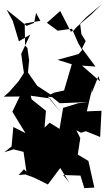

<svg xmlns="http://www.w3.org/2000/svg" viewBox="-35 -907 549 995"><path d="M62 0 97 -3 142 14 213 49 286 -48 283 -63 314 -119 240 -114 285 -232 222 -271 196 -246 203 -333 129 -392 124 -411 224 -397 280 -324 213 -406 252 -401 158 -462 110 -531 116 -595 107 -658 95 -671 93 -785 174 -799 152 -840 142 -790 141 -788 103 -773 -1 -857 31 -799 63 -693 122 -728 75 -628C79 -595 84 -562 89 -529L62 -487L14 -432L-15 -406L67 -407L29 -328L97 -217L34 -249L25 -148L-13 -118L35 -133L87 -120L102 -17L89 -30ZM292 0 382 3 402 68 454 65 423 -73 368 -106 381 -191 361 -232 385 -219 410 -227 484 -197 491 -333 415 -330 443 -451 439 -422 475 -512 484 -485 390 -567 460 -562 390 -656 409 -694 387 -730 380 -785 411 -817 494 -887 438 -832 363 -768 346 -748 332 -743 277 -850 208 -789 264 -748 338 -758 370 -684 391 -648 372 -627 263 -597 337 -574 297 -438 246 -427 221 -415 274 -372 422 -378 370 -372 292 -348 267 -200 232 -156 216 -102 207 -46 236 -103 324 39Z"/></svg>

Font: Hussar Lance
Style: ExBd
Weight: 700
Foundry: Cannot Into Space Fonts, PlusOne Fonts
Version: Version 2.270